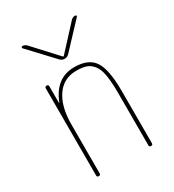

<svg xmlns="http://www.w3.org/2000/svg" viewBox="-181 -852 863 954"><g transform="rotate(-30 250.0 -375.0)"><path d="M222.7 -600.6 91.8 -740.2Q89.8 -743.2 91.3 -746.6Q92.8 -750 96.7 -750Q109.4 -750 120.1 -740.2L246.1 -603.5H248H250L376 -740.2Q385.7 -750 399.4 -750Q403.3 -750 405.3 -746.6Q407.2 -743.2 404.3 -740.2L273.4 -600.6Q262.7 -589.8 248 -589.8Q233.4 -589.8 222.7 -600.6ZM392.6 -9.8V-309.6Q392.6 -373 385.7 -413.1Q378.9 -453.1 361.8 -474.1Q344.7 -495.1 323.7 -502.4Q302.7 -509.8 267.6 -509.8Q194.3 -509.8 153.8 -451.2Q113.3 -392.6 113.3 -290V-9.8Q113.3 0 103 0Q92.8 0 92.8 -9.8V-509.8Q92.8 -519.5 103 -519.5Q113.3 -519.5 113.3 -509.8V-415Q113.3 -414.1 114.3 -414.1Q116.2 -414.1 116.2 -416Q161.1 -530.3 267.6 -530.3Q348.6 -530.3 380.9 -481.4Q413.1 -432.6 413.1 -309.6V-9.8Q413.1 0 402.8 0Q392.6 0 392.6 -9.8Z"/></g></svg>

Font: Rounded-L Mgen+ 2m thin
Style: Regular
Weight: 100
Designer: [Source Han Sans]
Ryoko NISHIZUKA  (kana & ideographs); Paul D. Hunt (Latin, Greek & Cyrillic); Wenlong ZHANG  (bopomofo
Version: Version 1.059.20150602